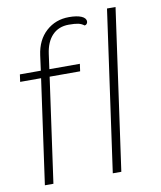

<svg xmlns="http://www.w3.org/2000/svg" viewBox="-87 -861 780 930"><g transform="rotate(-10 302.5 -395.5)"><path d="M397 -746Q397 -739 392.5 -734Q388 -729 382 -729Q369 -739 353 -742.5Q337 -746 307 -746Q257 -746 226 -714Q195 -682 187 -623L177 -550H327L322 -514H172L100 0H58L130 -514H27L32 -550H135L145 -624Q155 -698 201.5 -740Q248 -782 314 -782Q353 -782 375 -772.5Q397 -763 397 -746ZM503 -791H545L434 0H392Z"/></g></svg>

Font: Krub ExtraLight
Style: Italic
Weight: 275
Italic angle: -8°
Designer: Ekaluck Peanpanawate
Foundry: Cadson Demak Co.,Ltd.
Version: Version 1.000; ttfautohint (v1.6)